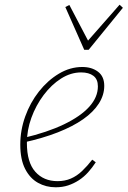

<svg xmlns="http://www.w3.org/2000/svg" viewBox="-20 -782 541 814"><path d="M216 12Q175 12 141 -7Q107 -26 86.5 -66Q66 -106 66 -169Q66 -230 87 -288.5Q108 -347 145 -394Q182 -441 229.5 -469.5Q277 -498 329 -498Q369 -498 395.5 -478Q422 -458 422 -418Q422 -379 399 -343Q376 -307 332.5 -276.5Q289 -246 225.5 -221Q162 -196 80 -178L79 -197Q181 -221 251.5 -255Q322 -289 358.5 -329.5Q395 -370 395 -416Q395 -446 376 -460.5Q357 -475 324 -475Q280 -475 239 -449Q198 -423 165 -379Q132 -335 113 -282.5Q94 -230 94 -176Q94 -94 129.5 -54Q165 -14 224 -14Q255 -14 280.5 -25Q306 -36 328 -57Q350 -78 371 -105L386 -94Q371 -71 353.5 -51.5Q336 -32 314.5 -18Q293 -4 269 4Q245 12 216 12ZM274 -761 360 -597H342L487 -762L501 -749L356 -571H337L257 -752Z"/></svg>

Font: Source Serif 4 ExtraLight
Style: Italic
Weight: 250
Italic angle: -12°
Designer: Frank Grießhammer
Foundry: Adobe Systems Incorporated
Version: Version 4.004;hotconv 1.0.116;makeotfexe 2.5.65601